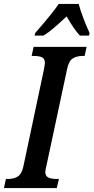

<svg xmlns="http://www.w3.org/2000/svg" viewBox="-38 -951 473 971"><path d="M-8 -46H3Q34 -46 53.5 -59.5Q73 -73 81 -113L184 -599Q189 -626 189 -632Q189 -654 175 -661Q161 -668 132 -668H122L132 -714H400L390 -668H380Q348 -668 328.5 -654.5Q309 -641 301 -600L199 -123Q191 -89 191 -82Q191 -61 206 -53.5Q221 -46 249 -46H260L249 0H-18ZM140 -784Q229 -886 259 -931H360Q368 -900 384 -858Q400 -816 415 -784L412 -771H366Q336 -803 299 -868Q257 -829 233 -808.5Q209 -788 182 -771H137Z"/></svg>

Font: Noto Serif CondSemiBold
Style: Italic
Weight: 600
Width: 3
Italic angle: -12°
Designer: Monotype Design Team
Foundry: Monotype Imaging Inc.
Version: Version 1.001